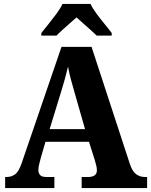

<svg xmlns="http://www.w3.org/2000/svg" viewBox="-20 -951 764 971"><path d="M6 0V-56H14Q38 -56 56.5 -69.5Q75 -83 90 -127L291 -714H443L638 -118Q650 -84 668.5 -70Q687 -56 713 -56H724V0H393V-56H428Q445 -56 457.5 -63.5Q470 -71 470 -90Q470 -103 466 -117Q462 -131 460 -139L430 -234H210L187 -155Q184 -143 179 -124Q174 -105 174 -92Q174 -75 183 -65.5Q192 -56 214 -56H255V0ZM231 -298H410L356 -487Q347 -518 338.5 -549.5Q330 -581 324 -614Q309 -551 290 -490ZM189 -784Q204 -803 225 -829Q246 -855 266 -882Q286 -909 296 -931H438Q448 -909 468 -882Q488 -855 509.5 -829Q531 -803 545 -784V-771H469Q458 -782 439.5 -798.5Q421 -815 401 -832.5Q381 -850 367 -863Q352 -850 333 -833Q314 -816 295.5 -799.5Q277 -783 266 -771H189Z"/></svg>

Font: Noto Serif Myanmar SemiCondensed ExtraBold
Style: Regular
Weight: 800
Width: 4
Designer: Ben Mitchell and the Monotype Design Team
Foundry: Monotype Imaging Inc.
Version: Version 2.106; ttfautohint (v1.8.4.7-5d5b)